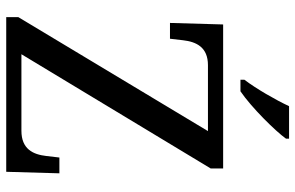

<svg xmlns="http://www.w3.org/2000/svg" viewBox="-190 -782 971 632"><g transform="rotate(90 296.0 -465.5)"><path d="M242 -771H280C333 -807 411 -886 436 -921V-931H329C308 -886 271 -822 242 -784ZM36 0H545L550 -175H498L493 -132C488 -88 470 -50 410 -50H158L534 -673V-714H60L55 -539H107L112 -582C117 -626 135 -664 194 -664H411L36 -40Z"/></g></svg>

Font: Noto Serif Thai
Style: Regular
Weight: 400
Designer: Monotype Design Team
Foundry: Monotype Imaging Inc.
Version: Version 1.901